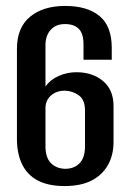

<svg xmlns="http://www.w3.org/2000/svg" viewBox="-20 -616 436 646"><path d="M197 10Q143 10 107.5 -8.5Q72 -27 54.5 -63Q37 -99 37 -148V-452Q37 -523 81 -559.5Q125 -596 199 -596Q274 -596 315 -562Q356 -528 356 -455V-415H261V-466Q261 -503 245 -519Q229 -535 199 -535Q168 -535 150.5 -515.5Q133 -496 133 -464V-325Q149 -348 177.5 -360.5Q206 -373 237 -373Q291 -373 326.5 -343.5Q362 -314 362 -259V-138Q362 -94 343 -60.5Q324 -27 288 -8.5Q252 10 197 10ZM199 -48Q229 -48 247.5 -66.5Q266 -85 266 -124V-244Q266 -280 245.5 -295Q225 -310 198 -311Q171 -311 152.5 -295.5Q134 -280 133 -254V-124Q133 -86 151 -67.5Q169 -49 199 -48Z"/></svg>

Font: Alumni Sans Thin SemiBold
Style: Regular
Weight: 600
Version: Version 1.018